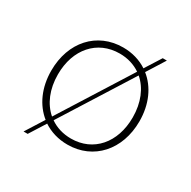

<svg xmlns="http://www.w3.org/2000/svg" viewBox="-138 -679 859 865"><g transform="rotate(30 291.0 -246.0)"><path d="M291.5 6C426 6 520.5 -98.5 520.5 -247C520.5 -335.5 487 -408 431.5 -452L490.5 -546H469L416.5 -463C381.5 -486 339 -499 291.5 -499C155.5 -499 62 -395 62 -247C62 -158.5 95.5 -86 151 -41.5L91 53.5H112.5L165.5 -30.5C201 -7 243.5 6 291.5 6ZM96.5 -247C96.5 -378 175 -467.5 291.5 -467.5C333 -467.5 369.5 -456 399.5 -435.5L168.5 -69C123 -108 96.5 -170.5 96.5 -247ZM183 -58 414 -424.5C459 -386 485.5 -323.5 485.5 -247C485.5 -115.5 407.5 -25.5 291.5 -25.5C250 -25.5 213 -37 183 -58Z"/></g></svg>

Font: HK Grotesk ExtraLight
Style: Regular
Weight: 200
Designer: Alfredo Marco Pradil
Foundry: Hanken Design Co.
Version: Version 3.001;FEAKit 1.0